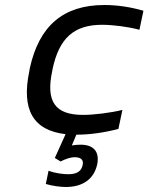

<svg xmlns="http://www.w3.org/2000/svg" viewBox="-20 -529 593 767"><path d="M99 -256 97 -244C65 -91 112 -8 242 7L199 102L222 116C244 105 263 99 278 99C304 99 315 110 310 131C305 155 287 167 253 167C232 167 200 163 174 153L163 206C190 214 222 218 243 218C311 218 355 186 368 129C379 77 354 49 302 49C291 49 278 50 267 52L285 9H287C338 9 396 1 453 -14L469 -90C421 -78 354 -70 312 -70C200 -70 162 -123 189 -247L190 -253C216 -377 276 -430 388 -430C430 -430 494 -422 537 -410L553 -486C502 -501 448 -509 397 -509C233 -509 136 -426 99 -256Z"/></svg>

Font: LT Wave Text Italic
Style: Regular
Weight: 400
Designer: Daniel Lyons
Version: Version 2.5 (Glyphs App)